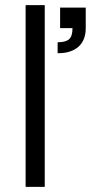

<svg xmlns="http://www.w3.org/2000/svg" viewBox="-20 -730 355 750"><path d="M80.1 0V-710H154.8V0ZM205.1 -564.9Q237.3 -564.9 250.2 -577.1Q263.2 -589.4 263.2 -620.1H214.8V-700.2H314.9V-620.1Q314.9 -572.8 286.4 -547.4Q257.8 -522 205.1 -522Z"/></svg>

Font: Uncut Sans
Style: Regular
Weight: 400
Designer: Kasper Nordkvist
Foundry: UNCUT.wtf
Version: Version 1.304;Glyphs 3.2 (3246)